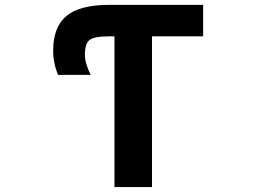

<svg xmlns="http://www.w3.org/2000/svg" viewBox="-20 -752 1040 774"><path d="M441.4 -605.5H419.9Q358.4 -605.5 340.3 -590.3Q322.3 -575.2 322.3 -531.2Q322.3 -496.1 345.7 -450.2H213.9Q194.3 -498 194.3 -547.9Q194.3 -642.6 247.6 -687.5Q300.8 -732.4 420.9 -732.4H798.8V-605.5H592.8V2H441.4Z"/></svg>

Font: GenEi Gothic M Regular
Style: Bold
Weight: 700
Designer: o_tamon (Modified); [Source Han Sans]
Ryoko NISHIZUKA  (kana & ideographs); Paul D. Hunt (Latin, Greek & Cyrillic); Wenl
Version: Version 1.1a;Original Version 1.004